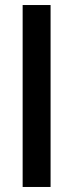

<svg xmlns="http://www.w3.org/2000/svg" viewBox="-20 -743 291 763"><path d="M70 0V-723H181V0Z"/></svg>

Font: Archivo SemiExpanded Medium
Style: Regular
Weight: 500
Width: 6
Designer: Hector Gatti
Foundry: Omnibus-Type
Version: Version 2.001; ttfautohint (v1.8.3)